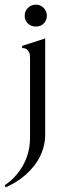

<svg xmlns="http://www.w3.org/2000/svg" viewBox="-43 -596 272 824"><path d="M52 -399 151 -431V-21Q151 80 66 155Q28 188 -19 208L-23 199Q8 179 31 150Q86 83 86 -6V-341Q86 -355 84.5 -364Q83 -373 75 -381.5Q67 -390 52 -390ZM77 -495Q63 -508 63 -528Q63 -548 77 -562Q91 -576 111 -576Q131 -576 144.5 -562Q158 -548 158 -528Q158 -508 144.5 -495Q131 -482 111 -482Q91 -482 77 -495Z"/></svg>

Font: Forum
Style: Regular
Weight: 400
Designer: Denis Masharov
Foundry: Denis Masharov
Version: Version 1.000